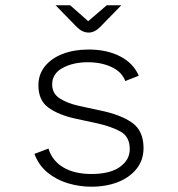

<svg xmlns="http://www.w3.org/2000/svg" viewBox="-20 -693 672 725"><path d="M324 12Q280 12 236.5 -1Q193 -14 159.5 -41.5Q126 -69 110 -112L163 -132Q177 -86 219 -61Q261 -36 325 -36Q395 -36 432.5 -62.5Q470 -89 470 -130Q470 -177 434.5 -196.5Q399 -216 344 -228L265 -245Q201 -259 163 -286.5Q125 -314 125 -371Q125 -412 149.5 -442.5Q174 -473 217 -489.5Q260 -506 314 -506Q384 -506 434 -480Q484 -454 504 -407L453 -387Q440 -422 401 -440Q362 -458 312 -458Q256 -458 216.5 -436.5Q177 -415 177 -374Q177 -340 205.5 -321.5Q234 -303 279 -293L358 -276Q436 -260 479 -229.5Q522 -199 522 -134Q522 -89 496 -56Q470 -23 425.5 -5.5Q381 12 324 12ZM315 -570Q291 -570 270 -591L190 -673H245L313 -613L383 -673H438L358 -591Q337 -570 315 -570Z"/></svg>

Font: Atkinson Hyperlegible Mono ExtraLight
Style: Regular
Weight: 200
Monospace: yes
Designer: Elliott Scott, Megan Eiswerth, Linus Boman, Theodore Petrosky, Letters from Sweden
Foundry: Applied Design Works, Letters from Sweden
Version: Version 2.001